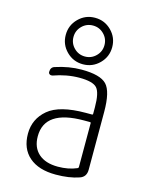

<svg xmlns="http://www.w3.org/2000/svg" viewBox="-121 -873 741 959"><g transform="rotate(15 250.0 -394.0)"><path d="M328.1 -288.1Q126 -288.1 126 -152.3Q126 -94.7 161.6 -63Q197.3 -31.2 261.7 -31.2Q316.4 -31.2 359.4 -49.8Q364.3 -51.8 364.3 -56.6V-283.2Q364.3 -288.1 359.4 -288.1ZM261.7 9.8Q172.9 9.8 124 -32.7Q75.2 -75.2 75.2 -152.3Q75.2 -228.5 133.8 -277.8Q192.4 -327.1 328.1 -327.1H359.4Q364.3 -327.1 364.3 -332V-365.2Q364.3 -441.4 342.8 -464.8Q321.3 -488.3 252 -488.3Q186.5 -488.3 118.2 -463.9Q110.4 -461.9 104 -465.8Q97.7 -469.7 97.7 -477.5Q97.7 -502 118.2 -507.8Q186.5 -530.3 252 -530.3Q348.6 -530.3 381.8 -495.6Q415 -460.9 415 -355.5V-56.6Q415 -18.6 381.8 -7.8Q331.1 9.8 261.7 9.8ZM306.6 -621.1Q330.1 -644.5 330.1 -677.7Q330.1 -710.9 306.6 -734.4Q283.2 -757.8 250 -757.8Q216.8 -757.8 193.4 -734.4Q169.9 -710.9 169.9 -677.7Q169.9 -644.5 193.4 -621.1Q216.8 -597.7 250 -597.7Q283.2 -597.7 306.6 -621.1ZM165 -592.8Q129.9 -627.9 129.9 -677.7Q129.9 -727.5 165 -762.7Q200.2 -797.9 250 -797.9Q299.8 -797.9 335 -762.7Q370.1 -727.5 370.1 -677.7Q370.1 -627.9 335 -592.8Q299.8 -557.6 250 -557.6Q200.2 -557.6 165 -592.8Z"/></g></svg>

Font: Rounded-L Mgen+ 1mn light
Style: Regular
Weight: 200
Designer: [Source Han Sans]
Ryoko NISHIZUKA  (kana & ideographs); Paul D. Hunt (Latin, Greek & Cyrillic); Wenlong ZHANG  (bopomofo
Version: Version 1.059.20150602